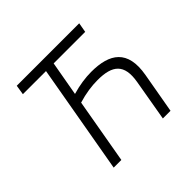

<svg xmlns="http://www.w3.org/2000/svg" viewBox="-170 -881 1063 1063"><g transform="rotate(-45 361.5 -350.0)"><path d="M577 -243 535 0H595L637 -238C667 -407 580 -463 437 -463C393 -463 341 -456 287 -440L323 -643H570L580 -700H91L82 -643H263L150 0H210L277 -382C333 -399 384 -406 430 -406C545 -406 598 -365 577 -243Z"/></g></svg>

Font: Fixel Display Light
Style: Italic
Weight: 300
Italic angle: -10°
Designer: AlfaBravo + MacPaw
Foundry: Kyrylo Tkachov, Marchela Mozhyna, Serhii Makarenko, Maria Weinstein, Zakhar Kryvoshyya
Version: Version 1.210;Glyphs 3.2 (3217)